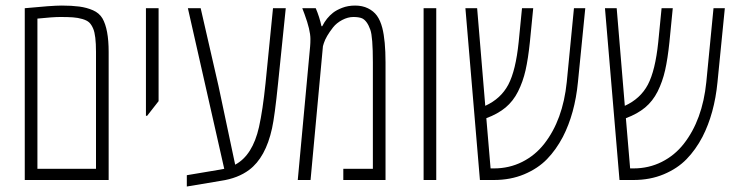

<svg xmlns="http://www.w3.org/2000/svg" viewBox="-20 -660 2714 704"><path d="M70.8 0V-629.9Q170.4 -639.6 206.5 -639.6Q242.7 -639.6 270.5 -636Q298.3 -632.3 321 -622.3Q343.8 -612.3 355.5 -592.8Q378.4 -553.2 378.4 -469.7V0ZM332 -41V-469.7Q332 -530.8 321.8 -554.7Q315.4 -569.8 307.1 -577.6Q298.8 -585.4 282 -590.3Q265.1 -595.2 247.1 -596.4Q229 -597.7 201.4 -597.7Q173.8 -597.7 117.2 -591.8V-41Z M515.1 -235.4V-629.9H561.5V-289.1L519.5 -235.4Z M1027.8 -629.9 999.5 -354Q987.3 -233.9 977.5 -189.5Q954.1 -82.5 893.6 -37.1Q852.5 -6.3 790.5 2.9L665 23.9V-17.6L787.1 -38.1L802.2 -41L668.9 -629.9H715.8L781.2 -344.7L842.3 -56.2Q906.2 -90.3 929.7 -194.3Q943.4 -255.9 953.6 -354.5L981 -629.9Z M1381.8 -557.6Q1393.6 -511.2 1393.6 -431.2V0H1238.8V-41H1347.2V-431.2Q1347.2 -524.9 1337.9 -550.8Q1326.2 -584 1307.6 -592.8Q1295.9 -597.7 1275.6 -597.7Q1255.4 -597.7 1234.6 -586.7Q1213.9 -575.7 1201.2 -559.6Q1175.3 -526.4 1167.5 -502L1164.1 -490.7L1118.7 0H1071.8L1117.2 -490.7Q1118.2 -502 1118.2 -517.1Q1118.2 -549.8 1096.7 -607.9L1088.4 -629.9H1137.7Q1151.4 -598.1 1158.7 -564H1161.6Q1176.8 -594.2 1201.2 -613.3Q1213.4 -623 1234.6 -631.3Q1255.9 -639.6 1282.2 -639.6Q1308.6 -639.6 1329.1 -629.6Q1349.6 -619.6 1362.1 -602.5Q1374.5 -585.4 1381.8 -557.6Z M1579.6 0H1533.2V-629.9H1579.6Z M1791 0H1739.7L1686.5 -629.9H1729.5L1759.3 -272Q1816.4 -297.9 1843.8 -349.6Q1871.1 -401.4 1881.8 -505.9L1894 -629.9H1935.1L1922.9 -505.9Q1916.5 -444.3 1907 -402.3Q1897.5 -360.4 1879.6 -324.7Q1861.8 -289.1 1833.5 -265.6Q1805.2 -242.2 1763.2 -226.6L1778.8 -42.5H1791Q1847.2 -42.5 1894.8 -66.4Q1942.4 -90.3 1975.6 -132.8Q2043.9 -220.2 2058.1 -358.9L2084.5 -629.9H2126L2099.1 -358.9Q2087.9 -243.7 2043.9 -158.2Q2019 -110.8 1985.6 -76.4Q1952.1 -42 1902.1 -21Q1852.1 0 1791 0Z M2302.7 0H2251.5L2198.2 -629.9H2241.2L2271 -272Q2328.1 -297.9 2355.5 -349.6Q2382.8 -401.4 2393.6 -505.9L2405.8 -629.9H2446.8L2434.6 -505.9Q2428.2 -444.3 2418.7 -402.3Q2409.2 -360.4 2391.4 -324.7Q2373.5 -289.1 2345.2 -265.6Q2316.9 -242.2 2274.9 -226.6L2290.5 -42.5H2302.7Q2358.9 -42.5 2406.5 -66.4Q2454.1 -90.3 2487.3 -132.8Q2555.7 -220.2 2569.8 -358.9L2596.2 -629.9H2637.7L2610.8 -358.9Q2599.6 -243.7 2555.7 -158.2Q2530.8 -110.8 2497.3 -76.4Q2463.9 -42 2413.8 -21Q2363.8 0 2302.7 0Z"/></svg>

Font: Open Sans Hebrew Condensed Light
Style: Regular
Weight: 300
Width: 3
Foundry: Ascender Corporation, Yanek Iontef
Version: Version 2.001;PS 002.001;hotconv 1.0.70;makeotf.lib2.5.58329